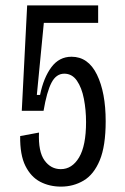

<svg xmlns="http://www.w3.org/2000/svg" viewBox="-20 -680 465 714"><path d="M207 14Q164 14 129.5 -4Q95 -22 74.5 -63Q54 -104 55 -174L125 -187Q122 -116 145.5 -83.5Q169 -51 206 -51Q248 -51 274 -94.5Q300 -138 300 -226Q300 -271 292 -312.5Q284 -354 266 -380Q248 -406 219 -406Q189 -406 171.5 -372.5Q154 -339 142 -268H61L81 -660H345V-595H143L117 -327H129Q142 -391 171 -430Q200 -469 246 -469Q308 -469 340.5 -402.5Q373 -336 373 -229Q373 -137 351 -84Q329 -31 291 -8.5Q253 14 207 14Z"/></svg>

Font: Bricolage Grotesque 10pt Condensed Light
Style: Regular
Weight: 300
Width: 3
Designer: Mathieu Triay
Foundry: Atelier Triay
Version: Version 1.000; ttfautohint (v1.8.4.7-5d5b);gftools[0.9.32]